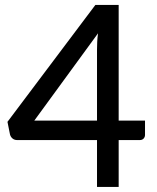

<svg xmlns="http://www.w3.org/2000/svg" viewBox="-20 -738 620 758"><path d="M363 -262V-542Q363 -556.5 363.8 -572.8Q364.5 -589 367 -606.5L115.5 -262ZM552.5 -262V-205.5Q552.5 -197 547 -191Q541.5 -185 531.5 -185H448.5V0H363V-185H48Q37 -185 29.5 -191.2Q22 -197.5 19.5 -207L9.5 -257L356.5 -718.5H448.5V-262Z"/></svg>

Font: Lato 2
Style: Regular
Weight: 500
Designer: Lukasz Dziedzic with Adam Twardoch and Botio Nikoltchev
Foundry: tyPoland Lukasz Dziedzic
Version: Version 2.015; 2015-08-06; http://www.latofonts.com/